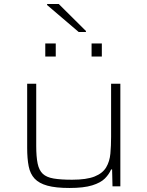

<svg xmlns="http://www.w3.org/2000/svg" viewBox="-20 -926 731 954"><path d="M325 8Q257 8 215.5 -3.5Q174 -15 152 -38.5Q130 -62 122.5 -100Q115 -138 115 -191V-510H160V-201Q160 -147 167 -113.5Q174 -80 192.5 -62.5Q211 -45 246.5 -39Q282 -33 338 -33Q410 -33 450 -49Q490 -65 507.5 -94.5Q525 -124 528.5 -163Q532 -202 532 -246V-510H578V0H539L537 -84H532Q522 -60 501 -39Q480 -18 438 -5Q396 8 325 8ZM205 -645V-710H257V-645ZM435 -645V-710H486V-645ZM371 -767 214 -901V-906H272L407 -772V-767Z"/></svg>

Font: Saira Expanded ExtraLight
Style: Regular
Weight: 250
Width: 7
Designer: Hector Gatti with collaboration of the Omnibus-Type team
Foundry: Omnibus-Type
Version: Version 1.101